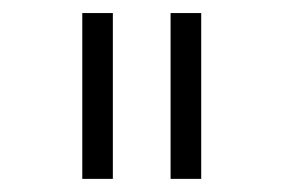

<svg xmlns="http://www.w3.org/2000/svg" viewBox="-20 -750 434 294"><path d="M152.8 -476.1H106V-730H152.8ZM288.1 -476.1H241.2V-730H288.1Z"/></svg>

Font: Sora ExtraLight
Style: Regular
Weight: 200
Designer: Jonathan Barnbrook, Julián Moncada
Foundry: Barnbrook Fonts
Version: Version 2.000